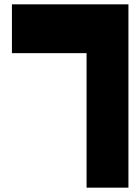

<svg xmlns="http://www.w3.org/2000/svg" viewBox="-20 -865 647 885"><path d="M379 0V-620H35V-845H572V0Z"/></svg>

Font: Alexandria Black
Style: Regular
Weight: 900
Designer: Mohamed Gaber
Foundry: Kief Type Foundry
Version: Version 5.100